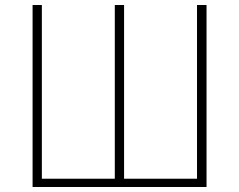

<svg xmlns="http://www.w3.org/2000/svg" viewBox="-20 -746 953 766"><path d="M110 0H804V-726H766V-33H475V-726H438V-33H147V-726H110Z"/></svg>

Font: Noto Sans CJK HK Thin
Style: Regular
Weight: 100
Designer: Ryoko NISHIZUKA 西塚涼子 (kana, bopomofo & ideographs); Paul D. Hunt (Latin, Greek & Cyrillic); Sandoll Communications 산돌커뮤니
Foundry: Adobe
Version: Version 2.004;hotconv 1.0.118;makeotfexe 2.5.65603